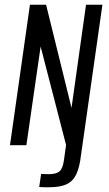

<svg xmlns="http://www.w3.org/2000/svg" viewBox="-20 -611 460 808"><path d="M187 177Q179 177 166.5 177Q154 177 145 176L153 121L185 122Q216 122 230 110.5Q244 99 249 64L258 -1L151 -415L91 0H22L106 -591H174L281 -157L342 -591H411L321 41Q315 93 301 122.5Q287 152 260 164.5Q233 177 187 177Z"/></svg>

Font: Alumni Sans Thin Medium
Style: Italic
Weight: 500
Italic angle: -8°
Version: Version 1.016